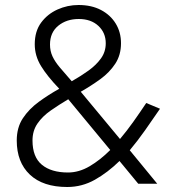

<svg xmlns="http://www.w3.org/2000/svg" viewBox="-20 -735 693 768"><path d="M249 13Q152 13 99.5 -36.5Q47 -86 47 -173Q47 -225 71.5 -262Q96 -299 135 -327.5Q174 -356 217 -380Q169 -430 144 -471Q119 -512 119 -558Q119 -610 144.5 -644.5Q170 -679 210 -697Q250 -715 294 -715Q346 -715 384 -695Q422 -675 443 -640.5Q464 -606 464 -562Q464 -515 441 -480Q418 -445 381.5 -418.5Q345 -392 303 -368L460 -179Q487 -211 513 -247.5Q539 -284 565 -323L620 -300Q590 -256 560 -213.5Q530 -171 499 -134L609 0H533L458 -91Q411 -45 359.5 -16Q308 13 249 13ZM252 -45Q296 -45 338.5 -70Q381 -95 421 -135L253 -338Q216 -316 183 -293Q150 -270 130 -241Q110 -212 110 -173Q110 -107 147.5 -76Q185 -45 252 -45ZM267 -410Q304 -431 334.5 -453Q365 -475 384 -501.5Q403 -528 403 -562Q403 -604 373.5 -631.5Q344 -659 295 -659Q246 -659 213 -632Q180 -605 180 -557Q180 -531 190 -509.5Q200 -488 219.5 -465Q239 -442 267 -410Z"/></svg>

Font: Zen Kaku Gothic New
Style: Regular
Weight: 400
Designer: Yoshimichi Ohira
Foundry: Positype
Version: Version 1.001